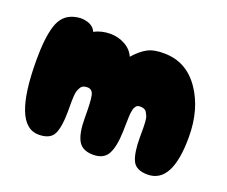

<svg xmlns="http://www.w3.org/2000/svg" viewBox="-88 -623 893 756"><g transform="rotate(20 359.0 -244.5)"><path d="M362 0Q406 0 423 -31Q440 -62 442 -126Q442 -135 442.5 -147.5Q443 -160 443 -168Q443 -176 443.5 -186Q444 -196 444.5 -202Q445 -208 446.5 -215.5Q448 -223 450 -227Q452 -231 455 -235Q458 -239 462.5 -240.5Q467 -242 472 -242Q482 -242 489 -239Q496 -236 500.5 -228Q505 -220 507.5 -213.5Q510 -207 511 -191.5Q512 -176 512 -167.5Q512 -159 512 -138Q512 -130 512 -126Q512 -63 526.5 -31.5Q541 0 590 0Q693 0 693 -194Q693 -311 638 -390.5Q583 -470 491 -471Q447 -472 420 -457.5Q393 -443 366 -412Q354 -440 325.5 -455.5Q297 -471 265 -471Q227 -471 197 -455Q188 -477 161 -485Q134 -493 104 -484Q58 -471 41.5 -419.5Q25 -368 25 -275Q25 -1 133 -1Q182 -1 196.5 -32Q211 -63 211 -126Q211 -130 211 -138Q211 -158 211 -167.5Q211 -177 212 -191.5Q213 -206 215.5 -213Q218 -220 222.5 -228Q227 -236 234 -239Q241 -242 251 -242Q272 -242 277 -218Q282 -194 282 -137Q282 -130 282 -126Q282 -62 299 -31Q316 0 362 0Z"/></g></svg>

Font: Cherry Bomb
Style: Regular
Weight: 400
Designer: satsuyako
Foundry: satsuyako
Version: Version 4.0